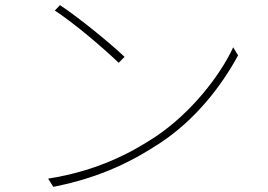

<svg xmlns="http://www.w3.org/2000/svg" viewBox="-20 -725 1040 746"><path d="M213 -705 193 -684C269 -635 392 -529 441 -481L464 -504C412 -554 285 -658 213 -705ZM167 -31 187 1C380 -37 504 -105 603 -170C744 -263 844 -397 905 -510L886 -541C834 -429 721 -285 583 -193C490 -132 359 -61 167 -31Z"/></svg>

Font: Harano Aji Gothic KR ExtraLight
Style: Regular
Weight: 250
Foundry: Masamichi Hosoda
Version: HaranoAjiGothicKR-ExtraLight version 20220220;ttx 4.29.1